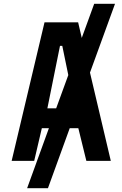

<svg xmlns="http://www.w3.org/2000/svg" viewBox="-20 -842 640 1005"><path d="M213 -725H389L408 -643.5L473 -822H582L451 -462L560 0H432L390 -171H345L231 143H122L236 -171H199L159 0H41ZM274 -275 337.5 -449 306 -602H294L228 -275Z"/></svg>

Font: JuliaMono
Style: Bold
Weight: 700
Monospace: yes
Designer: cormullion
Foundry: corm
Version: Version 0.055; ttfautohint (v1.8.4)